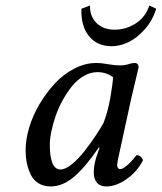

<svg xmlns="http://www.w3.org/2000/svg" viewBox="-20 -668 588 698"><path d="M356 -220.2Q372.1 -261.7 380.9 -311.8Q389.6 -361.8 391.1 -387.2Q366.7 -405.8 334 -405.8Q309.1 -405.8 285.2 -392.1Q261.2 -378.4 242.9 -356Q224.6 -333.5 208.7 -305.2Q192.9 -276.9 182.6 -247.3Q172.4 -217.8 166.7 -190.4Q161.1 -163.1 161.1 -142.1Q161.1 -51.8 200.2 -51.8Q217.8 -51.8 241.7 -71.3Q265.6 -90.8 288.1 -119.9Q310.5 -148.9 327.6 -174.6Q344.7 -200.2 356 -220.2ZM469.2 -439Q483.9 -439 483.9 -422.9Q481.4 -413.1 458 -314L416 -121.1Q405.8 -76.7 405.8 -69.8Q405.8 -53.2 418 -53.2Q425.8 -53.2 441.4 -66.2Q457 -79.1 476.1 -104Q492.2 -104 500 -85.9Q480 -45.4 441.4 -17.8Q402.8 9.8 366.2 9.8Q343.8 9.8 332.3 -3.9Q320.8 -17.6 320.8 -41Q320.8 -72.8 335 -110.8L341.8 -130.9L339.8 -132.8Q291 -61 249.5 -25.6Q208 9.8 164.1 9.8Q138.7 9.8 120.1 -1.7Q101.6 -13.2 91.8 -33.2Q82 -53.2 77.6 -75.4Q73.2 -97.7 73.2 -124Q73.2 -161.6 86.4 -205.3Q99.6 -249 124 -290Q148.4 -331.1 179.4 -364.5Q210.4 -397.9 250 -418.5Q289.6 -439 329.1 -439Q350.6 -439 376 -434.1Q398.9 -430.2 416 -430.2Q435.5 -430.2 451.2 -436Q461.4 -439 469.2 -439ZM275.9 -636.2 307.1 -647.9Q306.6 -607.9 331.1 -584Q355.5 -560.1 397 -560.1Q438 -560.1 473.4 -582.8Q508.8 -605.5 522.9 -647.9L547.9 -636.2Q534.7 -593.8 506.8 -562Q479 -530.3 447.8 -515.1Q416.5 -500 386.2 -500Q333 -500 303.5 -536.6Q273.9 -573.2 275.9 -636.2Z"/></svg>

Font: Common Serif News
Style: Italic
Weight: 450
Italic angle: -12°
Designer: Philipp H. Poll, Khaled Hosny
Foundry: Stefan Peev, Context Ltd.
Version: Version 1.026